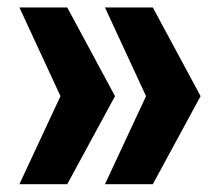

<svg xmlns="http://www.w3.org/2000/svg" viewBox="-20 -556 581 508"><path d="M510.7 -301.6 384.3 -68.6H257.7L366.4 -301.6L257.7 -536.3H384.3ZM284.3 -301.6 157.9 -68.6H31.3L140 -301.6L31.3 -536.3H157.9Z"/></svg>

Font: Mona Sans VF XLt
Style: Regular
Weight: 200
Designer: Deni Anggara
Foundry: GitHub
Version: Version 2.000;Glyphs 3.2.3 (3260)